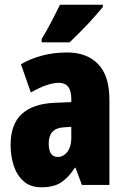

<svg xmlns="http://www.w3.org/2000/svg" viewBox="-20 -786 534 816"><path d="M266 -563Q349 -563 397 -513.5Q445 -464 445 -363V0H328L301 -73H298Q271 -31 239.5 -10.5Q208 10 156 10Q109 10 80 -16Q51 -42 38 -83Q25 -124 25 -169Q25 -258 72.5 -301.5Q120 -345 211 -349L283 -352V-366Q283 -434 230 -434Q183 -434 111 -393L69 -513Q110 -537 159.5 -550Q209 -563 266 -563ZM253 -245Q187 -242 187 -176Q187 -119 226 -119Q250 -119 266.5 -141Q283 -163 283 -198V-247ZM417 -756Q403 -739 379.5 -712.5Q356 -686 328.5 -658Q301 -630 276 -606H157V-620Q181 -660 200 -696.5Q219 -733 235 -766H417Z"/></svg>

Font: Noto Sans ExtraCondensed Black
Style: Regular
Weight: 900
Width: 2
Designer: Monotype Design Team
Foundry: Monotype Imaging Inc.
Version: Version 2.013; ttfautohint (v1.8.4.7-5d5b)